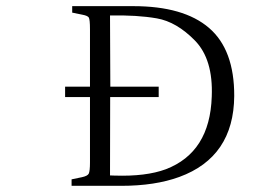

<svg xmlns="http://www.w3.org/2000/svg" viewBox="-20 -601 832 622"><path d="M190.9 -286.6V-320.3H271.5V-505.9Q271.5 -538.1 267.6 -544.4Q263.2 -550.3 247.6 -553.2L213.9 -560.1V-581.1H411.6Q575.2 -581.1 657.2 -510.5Q739.3 -439.9 738.8 -290Q737.3 -92.3 561 -27.8Q482.4 1 372.6 1H211.9V-20L245.1 -26.9Q263.7 -30.8 267.6 -38.6Q271.5 -46.9 271.5 -74.7V-286.6ZM494.1 -286.6H336.9L336.4 -32.7Q340.3 -32.7 350.6 -32.2Q452.6 -28.8 517.1 -52.7Q660.2 -107.4 666 -288.1Q670.9 -408.7 611.6 -469.5Q552.2 -530.3 488 -541.5Q423.8 -552.7 336.4 -550.8Q337.4 -377.4 337.4 -320.3H494.1Z"/></svg>

Font: Lancelot
Style: Regular
Weight: 400
Designer: Marion Kadi
Foundry: Marion Kadi, Anton Koovit
Version: 1.004